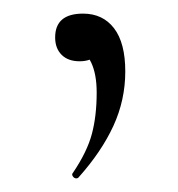

<svg xmlns="http://www.w3.org/2000/svg" viewBox="-20 -82 262 282"><path d="M164 23Q164 65 146.5 103Q129 141 95 179Q94 180 92 180Q89 180 87 177Q85 174 87 172Q108 141 115 114.5Q122 88 122 54Q122 27 114 10Q106 -7 93 -20L131 -27Q132 -10 122.5 -1Q113 8 97 8Q80 8 70.5 -1.5Q61 -11 61 -27Q61 -62 102 -62Q131 -62 147.5 -40.5Q164 -19 164 23Z"/></svg>

Font: Cormorant SC Light
Style: Regular
Weight: 300
Designer: Christian Thalmann (Catharsis Fonts)
Foundry: Catharsis Fonts
Version: Version 4.000